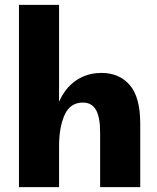

<svg xmlns="http://www.w3.org/2000/svg" viewBox="-20 -770 646 790"><path d="M58 -750H223V0H58ZM392 -224Q392 -289 374.5 -318.5Q357 -348 321 -348Q269 -348 246 -297.5Q223 -247 223 -167L209 -230L207 -306Q221 -358 247.5 -394.5Q274 -431 312.5 -450.5Q351 -470 397 -470Q471 -470 514 -420Q557 -370 557 -262V0H392Z"/></svg>

Font: Moderustic
Style: Bold
Weight: 700
Designer: Tural Alisoy
Foundry: TAFT Foundry
Version: Version 2.120